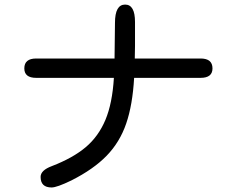

<svg xmlns="http://www.w3.org/2000/svg" viewBox="-20 -784 1040 852"><path d="M922.9 -480.5Q922.9 -438.5 870.1 -438.5H575.2Q568.4 -318.4 540 -235.8Q511.7 -153.3 453.6 -93.3Q395.5 -33.2 296.9 16.6Q232.4 47.9 209 47.9Q160.2 47.9 160.2 1Q160.2 -28.3 210 -46.9Q303.7 -83 360.4 -130.9Q417 -178.7 447.8 -252Q478.5 -325.2 485.4 -438.5H140.6Q87.9 -438.5 87.9 -480.5Q87.9 -524.4 140.6 -524.4H488.3L490.2 -682.6Q490.2 -763.7 535.2 -763.7Q579.1 -763.7 579.1 -686.5V-580.1L578.1 -524.4H870.1Q922.9 -524.4 922.9 -480.5Z"/></svg>

Font: FakePearl
Style: Regular
Weight: 400
Version: Version 1.2